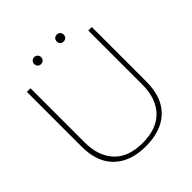

<svg xmlns="http://www.w3.org/2000/svg" viewBox="-222 -962 1119 1119"><g transform="rotate(-45 337.0 -403.0)"><path d="M604 -704V-253Q604 -125 533.5 -57Q463 11 336 11Q210 11 139.5 -57Q69 -125 69 -253V-704H99V-257Q99 -145 159.5 -80.5Q220 -16 336 -16Q453 -16 514 -80.5Q575 -145 575 -257V-704ZM242 -817Q255 -817 263 -809Q271 -801 271 -789Q271 -776 263 -768Q255 -760 242 -760Q230 -760 222 -768Q214 -776 214 -789Q214 -801 222 -809Q230 -817 242 -817ZM428 -817Q441 -817 449 -809Q457 -801 457 -789Q457 -776 449 -768Q441 -760 428 -760Q415 -760 407.5 -768Q400 -776 400 -789Q400 -801 407.5 -809Q415 -817 428 -817Z"/></g></svg>

Font: Prodigy Sans ExtraLight
Style: Regular
Weight: 200
Designer: Wei Huang
Foundry: Wei Huang
Version: Version 1.003; ttfautohint (v1.8.3)